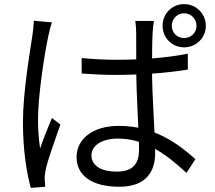

<svg xmlns="http://www.w3.org/2000/svg" viewBox="-20 -861 1040 929"><path d="M374.9 -580.2 375.3 -505.2C433.7 -501.2 485.8 -498.5 542.9 -498.5C661 -498.9 782.3 -506.9 888.8 -524.4V-601.2C787.7 -581 664.7 -571.8 544.4 -571.8C485.6 -571.8 431.7 -574.8 374.9 -580.2ZM724.7 -759.7H634.7C637.5 -741.8 639 -715.5 639 -698C638.8 -663.1 639.2 -599.6 639.2 -531.2C639.2 -399.1 652.8 -211.6 652.8 -139.7C652.8 -73.1 628.3 -30.6 543.9 -30.6C472 -30.6 422.4 -57.9 422.4 -109.4C422.4 -157.8 474.8 -190.5 549.4 -190.5C676.2 -190.5 776.8 -122.6 882.3 -24.3L925.5 -90.9C841.1 -167 724.4 -252 555.9 -252C424.9 -252 350.5 -185.5 350.5 -101.5C350.5 -11.7 424 42.6 557.7 42.6C692.7 42.6 730.7 -37.7 730.7 -119.7C730.7 -223.1 715.6 -378.4 715.6 -532.4C715.6 -591.7 716.3 -662.9 718.3 -699.4C719.3 -719 721.3 -739.5 724.7 -759.7ZM231.2 -752.8 143.5 -760.7C143.1 -738.6 140.1 -712.5 136.7 -689.2C124.5 -606.6 91 -415.6 91 -268.7C91 -133.3 109.2 -23.6 129 48L199.1 42.7C198.1 31.8 196.9 17.5 196.3 7.7C195.7 -4.1 197.5 -23.5 200.5 -37.5C210.6 -86.3 247.7 -188.6 272.2 -258.4L231.2 -290.2C213.9 -249.6 189.7 -188.5 174 -143.1C166.9 -192.2 163.9 -233.8 163.9 -282.6C163.9 -394.5 193.6 -592.7 213.6 -685.6C216.9 -703.6 225.2 -735.9 231.2 -752.8ZM811.2 -736C811.2 -769.8 837.1 -796.7 870.9 -796.7C904 -796.7 930.9 -770.1 930.9 -736C930.9 -702.8 904 -676.9 870.9 -676.9C837.1 -676.9 811.2 -702.8 811.2 -736ZM766.7 -736C766.7 -678 812.3 -631.9 870.9 -631.9C928.8 -631.9 976 -678 976 -736C976 -794.6 928.8 -841.1 870.9 -841.1C812.3 -841.1 766.7 -794.6 766.7 -736Z"/></svg>

Font: Source Han Sans JP VF
Style: Regular
Weight: 250
Designer: Ryoko NISHIZUKA 西塚涼子 (kana, bopomofo & ideographs); Paul D. Hunt (Latin, Greek & Cyrillic); Sandoll Communications 산돌커뮤니
Foundry: Adobe
Version: Version 2.004;hotconv 1.0.118;makeotfexe 2.5.65603